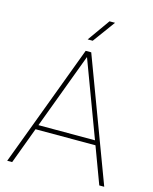

<svg xmlns="http://www.w3.org/2000/svg" viewBox="-132 -992 860 1079"><g transform="rotate(15 298.5 -453.0)"><path d="M16.1 0ZM472.7 -212.4H124L44.9 0H16.1L282.2 -710.9H307.6H314.5L580.6 0H551.8ZM462.9 -238.8 298.3 -679.2 133.8 -238.8ZM400.9 -905.8 305.7 -775.9H276.4L368.7 -905.8Z"/></g></svg>

Font: Heebo Thin
Style: Regular
Weight: 250
Designer: Oded Ezer
Foundry: Meir Sadan
Version: Version 2.001; ttfautohint (v1.5.14-ce02) -l 8 -r 50 -G 200 